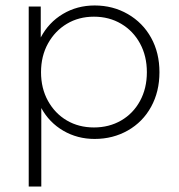

<svg xmlns="http://www.w3.org/2000/svg" viewBox="-20 -504 656 702"><path d="M326 4Q263 4 211.5 -26Q160 -56 131 -109V178H85V-480H129V-367Q158 -422 210 -453Q262 -484 326 -484Q393 -484 447.5 -452.5Q502 -421 532.5 -366Q563 -311 563 -240Q563 -169 532.5 -113.5Q502 -58 447.5 -27Q393 4 326 4ZM323.5 -38Q379 -38 423 -63.5Q467 -89 492 -135Q517 -181 517 -240Q517 -299 492 -345Q467 -391 423 -417Q379 -443 323.5 -443Q268 -443 224.5 -417Q181 -391 155.5 -345Q130 -299 130 -240Q130 -181 155.5 -135Q181 -89 224.5 -63.5Q268 -38 323.5 -38Z"/></svg>

Font: Montserrat Ace
Style: Light
Weight: 300
Designer: Julieta Ulanovsky
Foundry: Julieta Ulanovsky
Version: Version 1